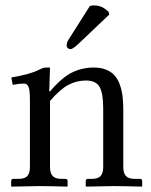

<svg xmlns="http://www.w3.org/2000/svg" viewBox="-20 -693 561 714"><path d="M314 -670.4Q319.8 -672.9 328.6 -672.9Q357.9 -672.9 377.4 -654.3Q377.4 -654.3 383.8 -649.4L386.2 -638.7L271.5 -529.8Q250.5 -510.3 242.7 -510.3Q236.8 -510.3 232.4 -513.9Q228 -517.6 228 -522.5Q228 -535.2 234.4 -544.9ZM363.8 -71.8V-290.5Q363.8 -346.2 350.3 -369.9Q336.9 -393.6 299.3 -393.6Q264.6 -393.6 233.6 -377Q202.6 -360.4 166 -317.4V-71.8Q166 -49.3 175.8 -38.6Q185.5 -27.8 209 -27.8H223.1Q231.4 -27.8 231.4 -19.5V-1L229.5 1Q166 -1 127 -1L23.4 1L21.5 -1V-19.5Q21.5 -27.8 29.3 -27.8H48.3Q72.3 -27.8 81.8 -38.6Q91.3 -49.3 91.3 -71.8V-320.8Q91.3 -358.4 85.9 -370.4Q80.6 -382.3 68.8 -382.3Q51.3 -382.3 27.3 -377.4L22 -404.8Q93.8 -417 125 -433.6Q141.6 -441.9 150.9 -441.9H166L163.1 -353H166Q210.4 -405.3 248.3 -423.6Q286.1 -441.9 329.1 -441.9Q355.5 -441.9 375 -433.8Q394.5 -425.8 406.5 -412.1Q418.5 -398.4 425.8 -377.7Q433.1 -356.9 435.8 -334.7Q438.5 -312.5 438.5 -283.7V-71.8Q438.5 -49.3 448.2 -38.6Q458 -27.8 481.4 -27.8H500.5Q508.8 -27.8 508.8 -19.5V-1L506.8 1Q438.5 -1 399.4 -1L300.8 1L298.8 -1V-19.5Q298.8 -27.8 306.6 -27.8H320.8Q344.7 -27.8 354.2 -38.6Q363.8 -49.3 363.8 -71.8Z"/></svg>

Font: Libertinage
Style: f
Weight: 400
Designer: OSP
Foundry: OSP
Version: Version 1.0; 2008; OFL relea